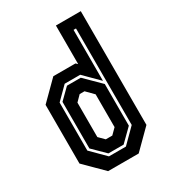

<svg xmlns="http://www.w3.org/2000/svg" viewBox="-182 -848 849 946"><g transform="rotate(-30 242.0 -375.0)"><path d="M325 0H151L47.5 -103V-437L151 -540H277L287 -530.5V-750H428.5V-103ZM287.5 -61 365.5 -139V-688H351.5V-398L269.5 -480H181L113 -412V-139L191 -61ZM282.5 -75H196L127 -143V-408L186 -466H264.5L351.5 -380V-143ZM256.5 -141.5 287 -172V-358.5L247 -399H219.5L189 -368V-172L219.5 -141.5Z"/></g></svg>

Font: Tourney Condensed Regular
Style: Bold
Weight: 700
Width: 3
Designer: Tyler Finck
Foundry: Etcetera Type Co
Version: Version 1.010; ttfautohint (v1.8.3)